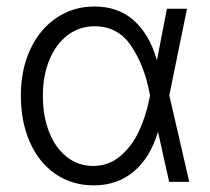

<svg xmlns="http://www.w3.org/2000/svg" viewBox="-20 -557 644 588"><path d="M43.9 -264.6Q43.9 -343.8 72.8 -405.8Q101.6 -467.8 153.1 -502.4Q204.6 -537.1 269.5 -537.1Q342.3 -537.1 390.1 -494.1Q438 -451.2 460 -374H460.9L491.2 -530.3H552.7L498.5 -265.1L559.6 0H498L463.9 -153.3Q439.9 -73.7 389.4 -31.5Q338.9 10.7 267.6 10.7Q200.7 10.7 149.9 -24.2Q99.1 -59.1 71.5 -121.6Q43.9 -184.1 43.9 -264.6ZM265.6 -48.8Q312 -48.8 347.7 -78.4Q383.3 -107.9 405.3 -154.8Q427.2 -201.7 437.5 -254.9L439.5 -265.1L437.5 -274.4Q421.4 -357.9 381.1 -417.2Q340.8 -476.6 269.5 -476.6Q223.6 -476.6 187.7 -449.7Q151.9 -422.9 131.6 -374.3Q111.3 -325.7 111.3 -263.7Q111.3 -201.7 130.4 -152.8Q149.4 -104 184.6 -76.4Q219.7 -48.8 265.6 -48.8Z"/></svg>

Font: Pretendard GOV Light
Style: Regular
Weight: 300
Designer: Base glyphs from Inter by Rasmus Andersson; Hangeul glyphs from Noto Sans CJK(Source Han Sans) by Jang Soo-young and Kan
Foundry: Kil Hyung-jin
Version: Version 1.309